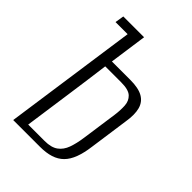

<svg xmlns="http://www.w3.org/2000/svg" viewBox="-180 -671 751 751"><g transform="rotate(45 195.5 -295.5)"><path d="M33 0 112 -554H45L51 -591H166L144 -435H246Q291 -435 315.5 -421Q340 -407 347.5 -379Q355 -351 348 -308L325 -145Q320 -106 309.5 -78Q299 -50 282 -33Q265 -16 240 -8Q215 0 181 0ZM87 -29H178Q214 -29 234 -43.5Q254 -58 263.5 -84.5Q273 -111 278 -147Q283 -183 288.5 -221Q294 -259 299 -295Q303 -324 301.5 -348.5Q300 -373 284 -388Q268 -403 228 -403H139Q127 -310 113.5 -216Q100 -122 87 -29Z"/></g></svg>

Font: Alumni Sans Light
Style: Italic
Weight: 300
Italic angle: -8°
Version: Version 1.016